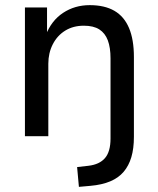

<svg xmlns="http://www.w3.org/2000/svg" viewBox="-20 -530 616 747"><path d="M287 197 280 120 324 115Q367 110 388.5 85Q410 60 410 9V-303Q410 -345 399.5 -373Q389 -401 366.5 -415.5Q344 -430 306 -430Q265 -430 234 -411Q203 -392 185.5 -358Q168 -324 168 -282V0H77V-501H163V-393H158Q180 -450 225.5 -480Q271 -510 329 -510Q387 -510 425 -488Q463 -466 482 -421Q501 -376 501 -308V2Q501 48 491 81.5Q481 115 461 138.5Q441 162 409 175.5Q377 189 332 193Z"/></svg>

Font: Nunitoga
Style: Medium
Weight: 500
Designer: Vernon Adams
Foundry: Vernon Adams
Version: Version 1.0